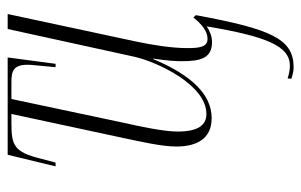

<svg xmlns="http://www.w3.org/2000/svg" viewBox="-166 -410 804 513"><g transform="rotate(-90 236.5 -154.0)"><path d="M313 228C389 228 415 167 452 -33L446 -40C429 -19 410 -2 389 -2C366 -2 364 -25 364 -57C364 -96 372 -149 382 -195L455 -536H415L341 -198C327 -136 266 -5 188 -5C157 -5 141 -29 141 -82C141 -118 154 -180 164 -224L228 -526H273C302 -526 323 -522 319 -472L313 -408H322L339 -536H79L48 -408H58L69 -449C86 -518 104 -526 162 -526H188L124 -228C115 -185 101 -125 101 -86C101 -30 122 9 177 9C241 9 293 -47 335 -148H336C330 -107 329 -87 329 -71C329 -22 336 10 380 10C396 10 409 4 422 -4C395 157 369 218 317 218C306 218 296 216 283 212L282 222C295 226 302 228 313 228Z"/></g></svg>

Font: Noto Serif Display ExtraCondensed ExtraLight
Style: Italic
Weight: 200
Width: 2
Italic angle: -12°
Designer: Monotype Design Team
Foundry: Monotype Imaging Inc.
Version: Version 2.009